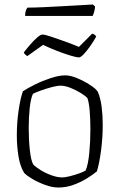

<svg xmlns="http://www.w3.org/2000/svg" viewBox="-20 -836 533 856"><path d="M240 0Q213 0 181.5 -11.5Q150 -23 124.5 -38Q99 -53 88 -65Q70 -93 62.5 -138.5Q55 -184 55 -233Q55 -290 63 -344Q71 -398 82 -429Q103 -443 136.5 -459.5Q170 -476 206.5 -488Q243 -500 272 -500Q294 -500 324 -487.5Q354 -475 380.5 -458Q407 -441 416 -427Q428 -399 433 -360.5Q438 -322 438 -280Q438 -222 430.5 -165Q423 -108 412 -72Q394 -57 366.5 -40Q339 -23 306.5 -11.5Q274 0 240 0ZM257 -45Q270 -45 292 -50.5Q314 -56 334.5 -63.5Q355 -71 362 -76Q373 -102 378 -153.5Q383 -205 383 -258Q383 -302 380 -340Q377 -378 370 -398Q363 -407 341.5 -420.5Q320 -434 295 -444Q270 -454 250 -454Q235 -454 210.5 -447.5Q186 -441 162.5 -432.5Q139 -424 127 -418Q117 -397 112.5 -354.5Q108 -312 108 -265Q108 -213 113 -167Q118 -121 128 -103Q138 -92 160.5 -78Q183 -64 209.5 -54.5Q236 -45 257 -45ZM331 -580Q322 -580 295 -588Q268 -596 234.5 -609Q201 -622 172 -636L102 -586Q98 -588 93 -592.5Q88 -597 86 -602Q99 -619 115 -637.5Q131 -656 146 -669Q161 -682 170 -682Q179 -682 206.5 -673Q234 -664 268.5 -651.5Q303 -639 332 -627L391 -686Q397 -685 402 -681Q407 -677 409 -673Q398 -653 383 -631.5Q368 -610 354 -595Q340 -580 331 -580ZM92 -765Q92 -780 95.5 -789.5Q99 -799 103 -802Q132 -802 174.5 -804Q217 -806 261.5 -808.5Q306 -811 342 -813Q378 -815 394 -816L404 -807Q403 -794 399.5 -782Q396 -770 393 -765Z"/></svg>

Font: Texturina 72pt Thin
Style: Regular
Weight: 100
Designer: Guillermo Torres Carreño
Foundry: Omnibus-Type
Version: Version 1.002; ttfautohint (v1.8.3)